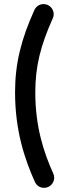

<svg xmlns="http://www.w3.org/2000/svg" viewBox="-20 -715 356 927"><path d="M237.3 123C191.9 22.5 150.4 -101.1 150.4 -269.5C150.4 -393.6 175.8 -495.6 234.9 -626.5C237.8 -632.8 239.3 -639.2 239.3 -646.5C239.3 -673.3 217.3 -695.3 190.4 -695.3C170.4 -695.3 153.8 -683.6 146 -666.5C82 -524.9 52.7 -408.2 52.7 -269.5C52.7 -82.5 100.1 55.7 148.4 163.1C156.2 180.7 172.9 191.9 192.9 191.9C219.7 191.9 241.7 169.9 241.7 143.1C241.7 135.7 240.2 129.4 237.3 123Z"/></svg>

Font: Velvelyne Book
Style: Bold
Weight: 700
Designer: Manon Van der Borght et Mariel Nils
Foundry: Velvetyne
Version: Version 1.070;Glyphs 3.3.1 (3343)